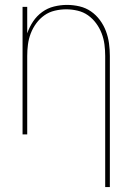

<svg xmlns="http://www.w3.org/2000/svg" viewBox="-20 -548 540 783"><path d="M409 215V-320Q409 -343 406 -366.5Q403 -390 394.5 -412Q386 -434 372 -453Q358 -472 339 -485.5Q320 -499 296.5 -504.5Q273 -510 250 -510Q227 -510 203.5 -504.5Q180 -499 161 -485.5Q142 -472 128 -453Q114 -434 105.5 -412Q97 -390 94 -366.5Q91 -343 91 -320V0H72V-520H91V-412Q100 -438 115 -460.5Q130 -483 152 -499Q174 -515 200.5 -521.5Q227 -528 253 -528Q279 -528 304.5 -522Q330 -516 351 -501.5Q372 -487 387.5 -466Q403 -445 412 -421Q421 -397 424.5 -371.5Q428 -346 428 -320V215Z"/></svg>

Font: Zed Mono Thin
Style: Regular
Weight: 100
Monospace: yes
Designer: Belleve Invis
Foundry: Belleve Invis
Version: Version 1.0.0; ttfautohint (v1.8.4)